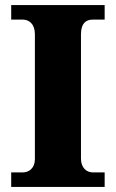

<svg xmlns="http://www.w3.org/2000/svg" viewBox="-20 -734 455 754"><path d="M24 0H391V-57H344C320 -57 298 -75 298 -111V-599C298 -641 316 -657 344 -657H391V-714H24V-657H70C93 -657 117 -641 117 -600V-109C117 -73 93 -57 70 -57H24Z"/></svg>

Font: Noto Serif Malayalam ExtraBold
Style: Regular
Weight: 800
Designer: Indian type Foundry, Jelle Bosma, Monotype Design Team
Foundry: Monotype Imaging Inc.
Version: Version 2.104